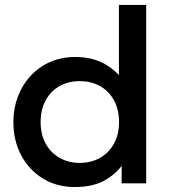

<svg xmlns="http://www.w3.org/2000/svg" viewBox="-20 -740 686 775"><path d="M282 15Q209.5 15 153.5 -19.2Q97.5 -53.5 65.8 -112.8Q34 -172 34 -247.5Q34 -302 52 -349.8Q70 -397.5 103.2 -433.5Q136.5 -469.5 182.2 -489.8Q228 -510 283.5 -510Q351 -510 400.5 -483Q450 -456 483 -408L460 -383.5V-720H570V0H471V-119L487 -94Q460 -47 409.8 -16Q359.5 15 282 15ZM302 -82.5Q348 -82.5 383.8 -102.8Q419.5 -123 440 -160Q460.5 -197 460.5 -247.5Q460.5 -298 440 -335.2Q419.5 -372.5 383.8 -392.5Q348 -412.5 302 -412.5Q256 -412.5 220.5 -392.5Q185 -372.5 164.5 -335.2Q144 -298 144 -247.5Q144 -197 164.5 -160Q185 -123 220.8 -102.8Q256.5 -82.5 302 -82.5Z"/></svg>

Font: Geologica Thin Cursive
Style: Regular
Weight: 400
Version: Version 1.010;gftools[0.9.28]